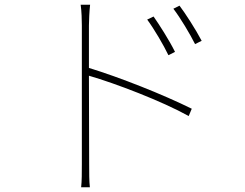

<svg xmlns="http://www.w3.org/2000/svg" viewBox="-20 -765 1040 814"><path d="M631 -695 604 -682C633 -643 674 -573 694 -531L722 -545C698 -594 653 -664 631 -695ZM741 -741 715 -728C745 -689 786 -620 807 -578L835 -592C810 -640 764 -711 741 -741ZM327 -69C327 -34 327 4 324 29H361C358 4 358 -34 358 -69L357 -444C468 -412 667 -336 780 -273L793 -304C672 -364 488 -437 357 -477V-657C357 -676 359 -719 362 -745H322C326 -718 327 -678 327 -657C327 -574 327 -104 327 -69Z"/></svg>

Font: Harano Aji Gothic KR ExtraLight
Style: Regular
Weight: 250
Foundry: Masamichi Hosoda
Version: HaranoAjiGothicKR-ExtraLight version 20220220;ttx 4.29.1